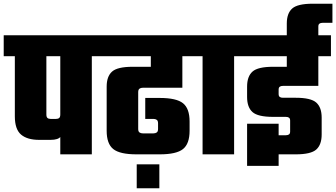

<svg xmlns="http://www.w3.org/2000/svg" viewBox="-40 -832 1812 1035"><path d="M-20 -642H515V-529H-20ZM285 -591H455V0H285ZM40 -591H210V-215Q210 -201 216 -196Q222 -191 233 -191H262Q273 -191 279 -196Q285 -201 285 -215L299 -148Q299 -114 287 -96Q275 -78 232 -78H171Q107 -78 73.5 -106.5Q40 -135 40 -205Z M475 -642H1032V-529H475ZM773 -593H943V-359H730Q719 -359 712 -354Q705 -349 705 -335V-137Q705 -123 712 -118Q719 -113 730 -113H787Q798 -113 805 -118Q812 -123 812 -137V-167Q812 -181 805 -186Q798 -191 787 -191H743V-304H821Q911 -304 946.5 -275.5Q982 -247 982 -177V-127Q982 -57 946.5 -28.5Q911 0 821 0H696Q606 0 570.5 -28.5Q535 -57 535 -127V-365Q535 -420 564 -446Q593 -472 675 -472H773ZM697 54H819V183H697Z M1052 -552H1222V0H1052ZM992 -642H1282V-529H992Z M1242 -642H1744V-529H1242ZM1292 -165H1462V62H1292ZM1506 -593H1676V-369H1485Q1474 -369 1468 -364.5Q1462 -360 1462 -349V-325Q1462 -314 1468 -309.5Q1474 -305 1485 -305H1554Q1636 -305 1665 -279Q1694 -253 1694 -198V-107Q1694 -52 1665 -26Q1636 0 1554 0H1434V-103H1501Q1512 -103 1518 -107.5Q1524 -112 1524 -123V-182Q1524 -193 1518 -197.5Q1512 -202 1501 -202H1432Q1350 -202 1321 -228Q1292 -254 1292 -309V-365Q1292 -420 1321 -446Q1350 -472 1432 -472H1506ZM1752 -709H1699Q1688 -709 1682 -704.5Q1676 -700 1676 -689V-632H1506V-705Q1506 -760 1535 -786Q1564 -812 1646 -812H1752Z"/></svg>

Font: Teko Light
Style: Bold
Weight: 700
Version: Version 2.000;gftools[0.9.28.dev9+g7d2139d.d20230707]